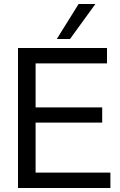

<svg xmlns="http://www.w3.org/2000/svg" viewBox="-20 -940 598 960"><path d="M70 0V-700H515V-623H158V-403H491V-327H158V-77H532V0ZM264 -745 373 -920H457L330 -745Z"/></svg>

Font: Georama
Style: Regular
Weight: 400
Designer: Jean-Baptiste Levee
Foundry: Production Type
Version: Version 1.000